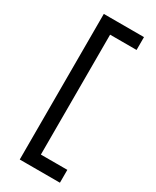

<svg xmlns="http://www.w3.org/2000/svg" viewBox="-207 -772 752 925"><g transform="rotate(30 169.0 -309.0)"><path d="M78.5 96V-714H154.8V96ZM116 96V24.5H302V96ZM116 -642.5V-714H302V-642.5Z"/></g></svg>

Font: Outfit Thin
Style: Regular
Weight: 100
Designer: Rodrigo Fuenzalida
Foundry: fragTYPE
Version: Version 1.100;gftools[0.9.27]